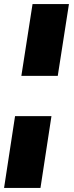

<svg xmlns="http://www.w3.org/2000/svg" viewBox="-37 -763 366 944"><path d="M68 -390 123 -743H302L247 -390ZM-17 161 37 -192H216L162 161Z"/></svg>

Font: Azeri Sans Black
Style: Italic
Weight: 900
Designer: Hector Gatti & Omnibus-Type (original fonts) / Cristiano Sobral (main changes and remastering)
Foundry: Omnibus-Type
Version: Version 0.07;August 21, 2020;FontCreator 13.0.0.2681 64-bit;